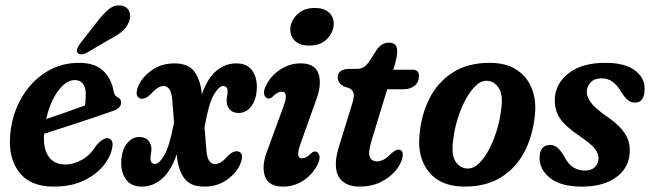

<svg xmlns="http://www.w3.org/2000/svg" viewBox="-20 -683 2410 712"><path d="M396.5 -138Q391.5 -103.5 364.2 -69.5Q337 -35.5 290.2 -13.2Q243.5 9 179.5 9Q94.5 9 53.8 -41Q13 -91 17 -170.5Q21 -248.5 55.2 -312Q89.5 -375.5 146 -412.8Q202.5 -450 273 -450Q331.5 -450 362.2 -421Q393 -392 401 -346Q404 -334.5 406.8 -330.2Q409.5 -326 415 -323Q427.5 -318 429 -305Q430 -294 422.2 -285Q414.5 -276 393 -269.5Q360.5 -258 315.8 -243Q271 -228 225.2 -213.2Q179.5 -198.5 143.5 -187V-186.5Q139.5 -131.5 160.5 -102.2Q181.5 -73 222.5 -73Q251.5 -73 282.8 -89.8Q314 -106.5 337.5 -144.5Q365 -174.5 382 -170Q401 -165.5 396.5 -138ZM257 -386Q225 -386 195 -345.2Q165 -304.5 151.5 -241.5Q185.5 -253 225 -266.8Q264.5 -280.5 295 -292Q298 -309.5 298 -335Q298 -358.5 287.8 -372.2Q277.5 -386 257 -386ZM338 -599.5Q361.5 -631 383.8 -649Q406 -667 432 -662Q453 -657.5 459.8 -639.2Q466.5 -621 457.5 -600Q448.5 -579.5 431.2 -565.2Q414 -551 384.5 -536L299.5 -486Q290 -481.5 280.8 -481.5Q271.5 -481.5 267.5 -487.5Q263 -495 266.8 -503.8Q270.5 -512.5 277.5 -522Z M728.5 -334.5V-332Q749 -393 782.5 -420.5Q816 -448 856 -448Q895 -448 913.8 -423.2Q932.5 -398.5 932.5 -361Q932 -316 912.8 -290Q893.5 -264 865 -264Q843 -264 831.8 -277.2Q820.5 -290.5 820.5 -308.5Q820.5 -318 822.2 -326.2Q824 -334.5 824 -344Q824 -364 807.5 -364Q792 -364 773 -332Q754 -300 738.5 -211.5L745.5 -124Q749.5 -74.5 778 -74.5Q799 -74.5 825 -105Q839.5 -118.5 850.2 -121.2Q861 -124 869 -119Q878 -113 877.5 -100.5Q877 -88 870 -72.5Q856 -40.5 820.8 -15.8Q785.5 9 737.5 9Q685.5 9 663 -22.5Q640.5 -54 636 -104.5L635.5 -111.5Q614 -48.5 580.5 -19.8Q547 9 506 9Q467.5 9 448.5 -15.8Q429.5 -40.5 429.5 -78Q430 -123 449.2 -149Q468.5 -175 497 -175Q519 -175 530.2 -161.8Q541.5 -148.5 541.5 -130.5Q541.5 -121 539.8 -112.8Q538 -104.5 538 -95Q538 -75 555 -75Q570 -75 589.2 -107.5Q608.5 -140 625.5 -229L618.5 -315Q614.5 -364 586.5 -364Q565 -364 539.5 -334Q525 -320.5 514 -317.8Q503 -315 495.5 -320Q486.5 -325.5 486.8 -338.2Q487 -351 494 -366.5Q508.5 -398.5 543.8 -423.2Q579 -448 627 -448Q679 -448 701.5 -416.5Q724 -385 728.5 -334.5Z M1126.5 -514Q1093 -514 1075 -530.5Q1057 -547 1056.5 -573Q1056.5 -603 1080.8 -628.2Q1105 -653.5 1148 -653.5Q1181.5 -653.5 1199.5 -637Q1217.5 -620.5 1217.5 -595Q1217.5 -564.5 1193.5 -539.2Q1169.5 -514 1126.5 -514ZM1095 -151.5Q1074.5 -96 1099.5 -96Q1107 -96 1115.2 -100Q1123.5 -104 1134 -114.5Q1142.5 -122.5 1150.5 -121Q1160.5 -120 1164.2 -106.2Q1168 -92.5 1156 -69.5Q1136 -33 1102.8 -12Q1069.5 9 1029.5 9Q977 9 963 -28.2Q949 -65.5 970 -121L1031 -287.5Q1052 -343 1024.5 -343Q1016.5 -343 1008.8 -338.8Q1001 -334.5 990 -323.5Q981.5 -316 974 -318Q963.5 -319 959.8 -332.5Q956 -346 968 -369Q987 -404.5 1020.8 -426.2Q1054.5 -448 1095 -448Q1147.5 -448 1160.8 -410.5Q1174 -373 1154.5 -318.5Z M1277 -355 1254 -363Q1232.5 -376.5 1232.5 -394.5Q1232.5 -427.5 1275.5 -427.5H1299.5Q1316.5 -427.5 1326.5 -432.8Q1336.5 -438 1348.5 -454L1378.5 -500.5Q1397 -525 1422 -525Q1453 -525 1453 -493.5Q1453 -484.5 1450.8 -471.5Q1448.5 -458.5 1443 -439.5L1438 -424.5H1511Q1533.5 -424.5 1533.5 -401Q1533.5 -378 1517.5 -365Q1501.5 -352 1475 -352H1416L1357.5 -160.5Q1344.5 -118.5 1351.2 -101.5Q1358 -84.5 1379 -84.5Q1402.5 -84.5 1432 -114.5Q1448.5 -129.5 1459 -128Q1477 -126.5 1473 -101.5Q1468 -75 1446.5 -49.5Q1425 -24 1391 -7.5Q1357 9 1313.5 9Q1255 9 1234.2 -31Q1213.5 -71 1241 -152.5L1282.5 -287Q1293 -318.5 1292 -332.5Q1291 -346.5 1277 -355Z M1796.5 -450Q1856 -450 1895.2 -424.5Q1934.5 -399 1952 -355Q1969.5 -311 1963.5 -255.5Q1956 -180 1924.8 -120Q1893.5 -60 1838 -25.5Q1782.5 9 1703 9Q1615 9 1570.8 -45Q1526.5 -99 1536 -186Q1542.5 -259 1573.2 -319Q1604 -379 1659.5 -414.5Q1715 -450 1796.5 -450ZM1715.5 -58Q1736.5 -58 1756.2 -77Q1776 -96 1792.8 -127.5Q1809.5 -159 1821.2 -196.5Q1833 -234 1837.5 -270.5Q1847.5 -330 1829.5 -356.8Q1811.5 -383.5 1784 -383.5Q1763 -383.5 1743.2 -364.2Q1723.5 -345 1706.5 -313.5Q1689.5 -282 1677.8 -244.5Q1666 -207 1661.5 -170.5Q1652 -110.5 1669.2 -84.2Q1686.5 -58 1715.5 -58Z M2149.5 -50.5Q2174 -50.5 2186.8 -64Q2199.5 -77.5 2199.5 -96Q2199.5 -113 2186.5 -130.8Q2173.5 -148.5 2130 -178Q2076 -214.5 2055.8 -245.2Q2035.5 -276 2037.5 -319Q2041.5 -376 2090.8 -413Q2140 -450 2224.5 -450Q2296 -450 2333.2 -423Q2370.5 -396 2370.5 -354.5Q2370.5 -302.5 2335 -302.5Q2320.5 -302.5 2309 -311.2Q2297.5 -320 2283.5 -342.5Q2269 -367 2251.5 -379.8Q2234 -392.5 2210.5 -392.5Q2185 -392.5 2170.5 -377.8Q2156 -363 2156 -342.5Q2156 -325 2169.5 -305Q2183 -285 2224 -255.5Q2266.5 -227 2287 -202Q2307.5 -177 2312.5 -153.2Q2317.5 -129.5 2314 -105.5Q2307 -54 2260.5 -22.5Q2214 9 2137.5 9Q2060.5 9 2020.8 -22.2Q1981 -53.5 1981 -96.5Q1981 -145.5 2020.5 -145.5Q2035.5 -145.5 2047.8 -134.8Q2060 -124 2071.5 -104Q2087 -74 2106.2 -62.2Q2125.5 -50.5 2149.5 -50.5Z"/></svg>

Font: Fraunces 144pt S100 SemiBold
Style: Italic
Weight: 600
Italic angle: -16°
Version: Version 1.000; ttfautohint (v1.8.3)